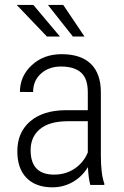

<svg xmlns="http://www.w3.org/2000/svg" viewBox="-20 -761 511 790"><path d="M351.6 0Q344.2 -25.4 341.8 -73.2Q317.4 -33.7 279.1 -12Q240.7 9.8 195.8 9.8Q127.4 9.8 89.4 -28.8Q51.3 -67.4 51.3 -138.7Q51.3 -216.3 104.2 -261.7Q157.2 -307.1 250.5 -307.6H341.3V-381.3Q341.3 -438 313.2 -462.6Q285.2 -487.3 231 -487.3Q180.7 -487.3 148.4 -458Q116.2 -428.7 116.2 -382.3L62 -382.8Q62 -447.8 110.8 -492.9Q159.7 -538.1 233.4 -538.1Q313 -538.1 354 -498Q395 -458 395 -381.3V-122.1Q395 -44.4 409.2 -5.9V0ZM202.6 -42.5Q250.5 -42.5 287.4 -67.4Q324.2 -92.3 341.3 -133.8V-262.2H255.4Q181.2 -261.2 143.6 -229.2Q106 -197.3 106 -143.1Q106 -42.5 202.6 -42.5ZM226.6 -610.8H172.9L48.8 -740.7H117.2ZM327.6 -610.8H279.8L177.2 -740.7H240.2Z"/></svg>

Font: Roboto Condensed Light
Style: Regular
Weight: 300
Designer: Google
Version: Version 2.134; 2016